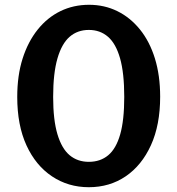

<svg xmlns="http://www.w3.org/2000/svg" viewBox="-20 -773 741 802"><path d="M352 -753Q416 -753 470 -726.5Q524 -700 564.5 -650Q605 -600 627 -529Q649 -458 649 -369Q649 -251 610.5 -166.5Q572 -82 505 -36.5Q438 9 351 9Q265 9 197 -36.5Q129 -82 90.5 -166Q52 -250 52 -368Q52 -458 74.5 -528.5Q97 -599 137.5 -649.5Q178 -700 232.5 -726.5Q287 -753 352 -753ZM351 -97Q399 -97 432 -124.5Q465 -152 482 -211.5Q499 -271 499 -368Q499 -468 481.5 -529.5Q464 -591 431 -619.5Q398 -648 351 -648Q304 -648 271 -619.5Q238 -591 220 -529Q202 -467 202 -368Q202 -272 220 -212Q238 -152 271 -124.5Q304 -97 351 -97Z"/></svg>

Font: Libre Franklin Thin SemiBold
Style: Regular
Weight: 600
Version: Version 3.000